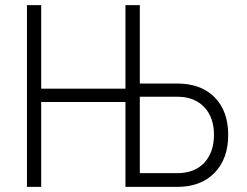

<svg xmlns="http://www.w3.org/2000/svg" viewBox="-20 -731 966 751"><path d="M526.9 -352.5V-53.7H673.8Q740.7 -53.7 778.8 -94.2Q816.9 -134.8 816.9 -204.1Q816.9 -271 779.8 -311Q742.7 -351.1 678.7 -352.5ZM141.1 -384.3H470.7V-710.9H526.9V-404.3H672.4Q766.6 -404.3 819.6 -350.3Q872.6 -296.4 872.6 -203.1Q872.6 -109.9 819.1 -54.9Q765.6 0 672.9 0H470.7V-332H141.1V0H85.4V-710.9H141.1Z"/></svg>

Font: MAUL Condensed Light
Style: Light
Weight: 300
Designer: MAUL
Version: Version 2.137; 2017; ttfautohint (v1.8.3)